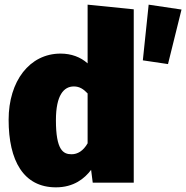

<svg xmlns="http://www.w3.org/2000/svg" viewBox="-20 -784 799 824"><path d="M356 -512C326 -539 286 -554 240 -554C107 -554 17 -436 17 -270C17 -94 81 20 220 20C297 20 343 -18 371 -55L378 0H554V-744L356 -764ZM618 -764 593 -525 701 -509 759 -743ZM287 -122C251 -122 220 -140 220 -268C220 -376 254 -413 297 -413C321 -413 338 -402 356 -383V-169C337 -136 313 -122 287 -122Z"/></svg>

Font: Fira Sans Heavy
Style: Regular
Weight: 900
Designer: bBox Type GmbH & Carrois Corporate GbR & Edenspiekermann AG
Foundry: bBox Type GmbH & Carrois Corporate GbR & Edenspiekermann AG
Version: Version 4.300;PS 004.300;hotconv 1.0.88;makeotf.lib2.5.64775